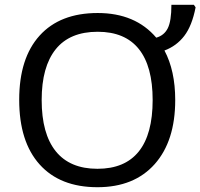

<svg xmlns="http://www.w3.org/2000/svg" viewBox="-20 -780 845 810"><path d="M719.2 -357.9Q719.2 -185.1 632.6 -87.6Q545.9 9.8 391.1 9.8Q233.4 9.8 147.2 -86.2Q61 -182.1 61 -358.9Q61 -534.7 147.2 -629.9Q233.4 -725.1 392.1 -725.1Q550.8 -725.1 639.2 -621.1Q672.4 -630.4 687.7 -660.6Q703.1 -690.9 703.1 -759.8H797.9L805.2 -749Q790 -670.9 757.3 -628.4Q724.6 -585.9 673.8 -566.9Q719.2 -481.9 719.2 -357.9ZM155.8 -357.9Q155.8 -215.8 215.3 -141.8Q274.9 -67.9 391.1 -67.9Q506.8 -67.9 565.4 -140.9Q624 -213.9 624 -357.9Q624 -500.5 565.7 -573.2Q507.3 -646 392.1 -646Q274.4 -646 215.1 -572.3Q155.8 -498.5 155.8 -357.9Z"/></svg>

Font: NotoPenekeko
Style: Regular
Weight: 400
Designer: Monotype Design team
Foundry: Monotype Imaging Inc.
Version: Version 1.04